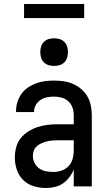

<svg xmlns="http://www.w3.org/2000/svg" viewBox="-20 -930 540 958"><path d="M208 8Q178 8 148 -1Q118 -10 96 -31.5Q74 -53 64 -83Q54 -113 54 -143Q54 -169 60.5 -194.5Q67 -220 83 -240Q99 -260 121 -274Q143 -288 167.5 -296Q192 -304 217.5 -307Q243 -310 269 -310H348V-355Q348 -375 341.5 -393.5Q335 -412 320.5 -425Q306 -438 287 -443Q268 -448 249 -448Q231 -448 214 -444.5Q197 -441 182.5 -431.5Q168 -422 159 -406.5Q150 -391 150 -374V-371H60V-376Q60 -399 67 -421Q74 -443 87 -461.5Q100 -480 119 -493Q138 -506 159.5 -514Q181 -522 203.5 -525Q226 -528 249 -528Q273 -528 297.5 -524.5Q322 -521 344 -511.5Q366 -502 385 -486Q404 -470 416 -449Q428 -428 433 -404Q438 -380 438 -355V0H348V-84Q340 -64 326 -45.5Q312 -27 293.5 -14.5Q275 -2 253 3Q231 8 208 8ZM246 -72Q267 -72 287.5 -79Q308 -86 322.5 -101.5Q337 -117 342.5 -138Q348 -159 348 -180V-230H269Q255 -230 241 -229Q227 -228 214 -224.5Q201 -221 188 -215.5Q175 -210 164.5 -201Q154 -192 149 -179Q144 -166 144 -152Q144 -134 152.5 -117Q161 -100 176 -89.5Q191 -79 209 -75.5Q227 -72 246 -72ZM250 -601Q236 -601 222.5 -605Q209 -609 199 -619Q189 -629 185 -642.5Q181 -656 181 -670Q181 -684 185 -697.5Q189 -711 199 -721Q209 -731 222.5 -735Q236 -739 250 -739Q264 -739 277.5 -735Q291 -731 301 -721Q311 -711 315 -697.5Q319 -684 319 -670Q319 -656 315 -642.5Q311 -629 301 -619Q291 -609 277.5 -605Q264 -601 250 -601ZM100 -840V-910H400V-840Z"/></svg>

Font: Iosevka Custom Medium
Style: Regular
Weight: 500
Monospace: yes
Designer: Belleve Invis
Foundry: Belleve Invis
Version: Version 32.5.0; ttfautohint (v1.8.4)